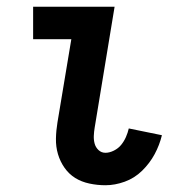

<svg xmlns="http://www.w3.org/2000/svg" viewBox="-20 -540 540 568"><path d="M292 8Q268 8 244.5 3Q221 -2 202.5 -13.5Q184 -25 171 -43.5Q158 -62 151.5 -84Q145 -106 145.5 -130Q146 -154 150 -178L191 -424H78V-520H319L260 -162Q258 -150 257.5 -138Q257 -126 260 -115Q263 -104 271.5 -96Q280 -88 292 -88Q304 -88 317 -94.5Q330 -101 338.5 -111.5Q347 -122 352.5 -134.5Q358 -147 361 -160L459 -140Q452 -111 437.5 -84Q423 -57 400.5 -35Q378 -13 349 -2.5Q320 8 292 8Z"/></svg>

Font: Iosevka Gothic
Style: Bold Italic
Weight: 700
Italic angle: -9°
Monospace: yes
Designer: Belleve Invis
Foundry: Belleve Invis
Version: Version 15.5.1; ttfautohint (v1.8.4)